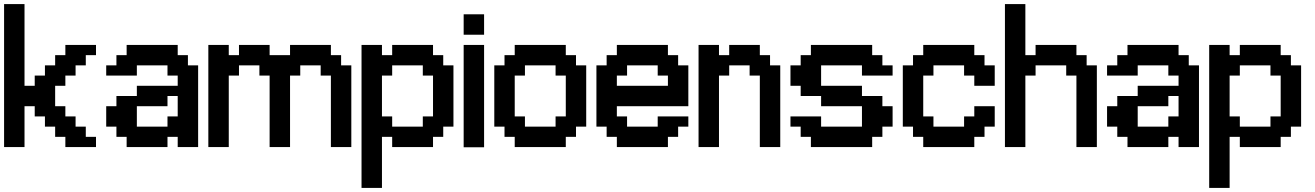

<svg xmlns="http://www.w3.org/2000/svg" viewBox="-20 -720 6440 940"><path d="M300 -300V-350H350V-400H400V-450H450V-500H300V-450H250V-400H200V-350H150V-300H100V-700H0V0H100V-200H150V-150H200V-100H250V-50H300V0H450V-50H400V-100H350V-150H300V-200H250V-300Z M800 -150V-100H650V-200H800V-250H850V-150ZM650 -250H550V-200H500V-100H550V-50H600V0H800V-50H850V0H950V-400H900V-450H850V-500H600V-450H550V-400H500V-350H650V-400H800V-350H850V-300H650Z M1600 -350V0H1700V-400H1650V-450H1600V-500H1400V-450H1300V-500H1150V-450H1100V-500H1000V0H1100V-350H1150V-400H1250V-350H1300V0H1400V-350H1450V-400H1550V-350Z M2100 -350V-150H2050V-100H1900V-150H1850V-350H1900V-400H2050V-350ZM1750 -500V200H1850V-50H1900V0H2100V-50H2150V-100H2200V-400H2150V-450H2100V-500H1900V-450H1850V-500Z M2350 1V-500H2250V1ZM2250 -550H2350V-650H2250Z M2700 -350H2750V-150H2700V-100H2550V-150H2500V-350H2550V-400H2700ZM2450 -450V-400H2400V-100H2450V-50H2500V0H2750V-50H2800V-100H2850V-400H2800V-450H2750V-500H2500V-450Z M3000 -350H3050V-400H3200V-350H3250V-300H3000ZM2950 -450V-400H2900V-100H2950V-50H3000V0H3250V-50H3300V-100H3350V-150H3200V-100H3050V-150H3000V-200H3350V-400H3300V-450H3250V-500H3000V-450Z M3700 -350V0H3800V-400H3750V-450H3700V-500H3550V-450H3500V-500H3400V0H3500V-350H3550V-400H3650V-350Z M4000 -400H4200V-350H4350V-400H4300V-450H4250V-500H3950V-450H3900V-400H3850V-300H3900V-250H4000V-200H4200V-100H4000V-150H3850V-100H3900V-50H3950V0H4250V-50H4300V-100H4350V-200H4300V-250H4200V-300H4000Z M4750 -300H4850V-400H4800V-450H4750V-500H4500V-450H4450V-400H4400V-100H4450V-50H4500V0H4750V-50H4800V-100H4850V-200H4750V-150H4700V-100H4550V-150H4500V-350H4550V-400H4700V-350H4750Z M5050 -400H5200V-350H5250V0H5350V-400H5300V-450H5250V-500H5050V-450H5000V-700H4900V0H5000V-350H5050Z M5700 -150V-100H5550V-200H5700V-250H5750V-150ZM5550 -250H5450V-200H5400V-100H5450V-50H5500V0H5700V-50H5750V0H5850V-400H5800V-450H5750V-500H5500V-450H5450V-400H5400V-350H5550V-400H5700V-350H5750V-300H5550Z M6250 -350V-150H6200V-100H6050V-150H6000V-350H6050V-400H6200V-350ZM5900 -500V200H6000V-50H6050V0H6250V-50H6300V-100H6350V-400H6300V-450H6250V-500H6050V-450H6000V-500Z"/></svg>

Font: Analogue OS
Style: Regular
Weight: 400
Designer: AbFarid
Version: Version 1.000